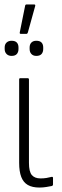

<svg xmlns="http://www.w3.org/2000/svg" viewBox="-20 -834 277 862"><path d="M157 8Q125 8 105 -3.5Q85 -15 75.5 -39.5Q66 -64 66 -103V-477Q66 -483 71 -483H104Q110 -483 110 -477V-103Q110 -63 123 -48Q136 -33 162 -33Q176 -33 188.5 -35Q201 -37 212 -40Q218 -41 218 -35V-6Q218 -1 213 1Q203 3 188 5.5Q173 8 157 8ZM73 -682Q67 -682 69 -690L93 -809Q94 -814 100 -814H133Q136 -814 137.5 -812.5Q139 -811 138 -807L105 -688Q103 -682 99 -682ZM32 -583Q18 -583 9.5 -591.5Q1 -600 1 -614V-621Q1 -635 9.5 -643Q18 -651 32 -651Q48 -651 55.5 -643Q63 -635 63 -621V-614Q63 -600 55.5 -591.5Q48 -583 32 -583ZM143 -583Q129 -583 121 -591.5Q113 -600 113 -614V-621Q113 -635 121 -643Q129 -651 143 -651Q159 -651 166.5 -643Q174 -635 174 -621V-614Q174 -600 166.5 -591.5Q159 -583 143 -583Z"/></svg>

Font: Sofia Sans Condensed Light
Style: Regular
Weight: 300
Designer: Botio Nikoltchev, Ani Petrova
Foundry: lettersoup
Version: Version 4.101